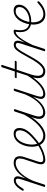

<svg xmlns="http://www.w3.org/2000/svg" viewBox="1202 -1982 788 3253"><g transform="rotate(-90 1596.5 -356.0)"><path d="M512 17Q490 17 472.5 8.5Q455 0 446.5 -17Q438 -34 439 -60.5Q440 -87 452 -124L524 -340Q539 -388 537.5 -420Q536 -452 516.5 -468.5Q497 -485 460 -485Q429 -485 392.5 -470.5Q356 -456 316 -422.5Q276 -389 235.5 -331Q195 -273 156 -184L96 0Q94 8 89.5 11.5Q85 15 74 15Q64 15 59 11Q54 7 56 0L183 -389Q199 -438 193.5 -460.5Q188 -483 160 -483Q138 -483 114.5 -467.5Q91 -452 68.5 -423.5Q46 -395 22 -356Q18 -351 13.5 -349Q9 -347 2 -349Q-7 -352 -9 -358Q-11 -364 -7 -370Q16 -413 44 -446.5Q72 -480 103 -498.5Q134 -517 166 -517Q187 -517 202 -510Q217 -503 225.5 -489Q234 -475 235 -455Q236 -435 228 -407L200 -318Q235 -378 271 -417Q307 -456 341.5 -478.5Q376 -501 407 -510Q438 -519 463 -519Q506 -519 535.5 -500.5Q565 -482 573.5 -442Q582 -402 561 -336L489 -119Q471 -69 478.5 -43.5Q486 -18 524 -18Q531 -18 534 -12.5Q537 -7 535.5 -0.5Q534 6 528.5 11.5Q523 17 512 17Z M511 17Q502 17 499 11.5Q496 6 498.5 -0.5Q501 -7 508 -12.5Q515 -18 524 -18Q572 -18 634.5 -40.5Q697 -63 766 -109Q771 -112 776 -110Q781 -108 784 -102.5Q787 -97 786 -91Q785 -85 779 -81Q728 -48 679.5 -26.5Q631 -5 588 6Q545 17 511 17Z M763 -106Q791 -123 818 -143.5Q845 -164 869 -187Q914 -226 947 -263.5Q980 -301 997.5 -339.5Q1015 -378 1015 -417Q1015 -449 999 -467Q983 -485 950 -485Q941 -485 937.5 -490Q934 -495 935 -502Q936 -509 942 -514Q948 -519 957 -519Q993 -519 1014 -506.5Q1035 -494 1044.5 -471.5Q1054 -449 1054 -419Q1054 -376 1034.5 -333.5Q1015 -291 978 -248.5Q941 -206 888 -162Q863 -138 835 -117Q807 -96 778 -77Z M922 18Q884 18 853.5 6Q823 -6 801 -27.5Q779 -49 764.5 -77.5Q750 -106 743 -140.5Q736 -175 736 -210Q736 -262 750 -316Q764 -370 792 -416Q820 -462 862 -490.5Q904 -519 958 -519Q967 -519 970.5 -514Q974 -509 972.5 -502Q971 -495 965 -490Q959 -485 950 -485Q907 -485 873.5 -459Q840 -433 818 -390.5Q796 -348 784.5 -300.5Q773 -253 773 -210Q773 -171 782 -136.5Q791 -102 809 -75Q827 -48 856.5 -32.5Q886 -17 927 -17Q979 -17 1040.5 -55Q1102 -93 1166.5 -170.5Q1231 -248 1292 -364Q1296 -372 1303 -372.5Q1310 -373 1313.5 -366.5Q1317 -360 1311 -347Q1251 -224 1184.5 -143.5Q1118 -63 1051 -22.5Q984 18 922 18Z M1316 16Q1276 16 1247.5 -3Q1219 -22 1210.5 -62Q1202 -102 1223 -168L1333 -500Q1336 -508 1341 -511.5Q1346 -515 1357 -515Q1366 -515 1371 -511Q1376 -507 1373 -499L1262 -163Q1247 -117 1248.5 -84.5Q1250 -52 1268 -35.5Q1286 -19 1322 -19Q1351 -19 1387.5 -33.5Q1424 -48 1463.5 -82Q1503 -116 1543 -174.5Q1583 -233 1623 -322L1680 -503Q1683 -511 1687.5 -514.5Q1692 -518 1703 -518Q1712 -518 1717.5 -514.5Q1723 -511 1720 -503L1595 -120Q1579 -69 1587 -43.5Q1595 -18 1639 -18Q1647 -18 1649.5 -12.5Q1652 -7 1651 -0.5Q1650 6 1644 11.5Q1638 17 1628 17Q1604 17 1587.5 10Q1571 3 1560 -11Q1549 -25 1547 -46.5Q1545 -68 1553 -97L1582 -190Q1546 -129 1509.5 -89.5Q1473 -50 1438.5 -27Q1404 -4 1372.5 6Q1341 16 1316 16Z M1626 17Q1617 17 1613 11.5Q1609 6 1610.5 -0.5Q1612 -7 1619 -12.5Q1626 -18 1638 -18Q1668 -18 1703 -33.5Q1738 -49 1777.5 -82.5Q1817 -116 1860 -169.5Q1903 -223 1950 -299Q1957 -310 1964 -308Q1971 -306 1974 -298Q1977 -290 1970 -281Q1920 -198 1874 -141.5Q1828 -85 1786 -50.5Q1744 -16 1704 0.5Q1664 17 1626 17Z M2017 17Q1977 17 1950 1Q1923 -15 1909.5 -45.5Q1896 -76 1898.5 -119Q1901 -162 1919 -217L2001 -468H1910Q1901 -468 1899 -472.5Q1897 -477 1900 -485Q1903 -493 1907 -496.5Q1911 -500 1921 -500H2012L2082 -715Q2085 -723 2090 -726.5Q2095 -730 2106 -730Q2116 -730 2120.5 -726Q2125 -722 2122 -714L2052 -500H2180Q2191 -500 2192 -496Q2193 -492 2191 -484Q2188 -474 2183.5 -471Q2179 -468 2169 -468H2041L1960 -224Q1942 -167 1939 -128Q1936 -89 1946 -64.5Q1956 -40 1976 -29Q1996 -18 2025 -18Q2033 -18 2036.5 -12.5Q2040 -7 2039.5 -0.5Q2039 6 2033.5 11.5Q2028 17 2017 17Z M2014 17Q2005 17 2001 11.5Q1997 6 1998.5 -0.5Q2000 -7 2006.5 -12.5Q2013 -18 2025 -18Q2042 -18 2065 -30Q2088 -42 2115 -69Q2142 -96 2174 -142.5Q2206 -189 2243 -259Q2287 -340 2317.5 -390.5Q2348 -441 2372 -469Q2396 -497 2417.5 -507Q2439 -517 2464 -517Q2475 -517 2477 -512Q2479 -507 2476.5 -500Q2474 -493 2469 -488Q2464 -483 2459 -483Q2442 -483 2425.5 -473.5Q2409 -464 2389 -439Q2369 -414 2341.5 -368Q2314 -322 2275 -249Q2235 -174 2200.5 -122.5Q2166 -71 2134.5 -41Q2103 -11 2073.5 3Q2044 17 2014 17Z M2373 15Q2363 15 2358 11Q2353 7 2355 0L2482 -389Q2498 -438 2492.5 -460.5Q2487 -483 2459 -483Q2451 -483 2447.5 -488Q2444 -493 2445 -500Q2446 -507 2451.5 -512Q2457 -517 2465 -517Q2485 -517 2499.5 -511Q2514 -505 2522.5 -492.5Q2531 -480 2532.5 -460Q2534 -440 2528 -413L2503 -332Q2535 -390 2562 -427Q2589 -464 2612.5 -484.5Q2636 -505 2655.5 -512Q2675 -519 2691 -519Q2699 -519 2702.5 -514Q2706 -509 2705 -502Q2704 -495 2698.5 -490Q2693 -485 2684 -485Q2662 -485 2637 -466.5Q2612 -448 2584 -412.5Q2556 -377 2525 -323.5Q2494 -270 2460 -198L2395 0Q2393 8 2388.5 11.5Q2384 15 2373 15Z M2820 -224Q2788 -229 2759 -244.5Q2730 -260 2709 -289.5Q2688 -319 2680.5 -366.5Q2673 -414 2684 -485L2692 -519Q2708 -519 2714.5 -515Q2721 -511 2719 -498Q2707 -433 2710.5 -388Q2714 -343 2730.5 -315Q2747 -287 2772.5 -272.5Q2798 -258 2830 -254Q2836 -253 2839.5 -247.5Q2843 -242 2842.5 -236Q2842 -230 2836.5 -226Q2831 -222 2820 -224Z M2979 18Q2923 18 2884.5 -7.5Q2846 -33 2826 -79Q2806 -125 2806 -187Q2806 -241 2821 -298.5Q2836 -356 2866.5 -406.5Q2897 -457 2942.5 -488Q2988 -519 3048 -519Q3070 -519 3087 -513Q3104 -507 3117 -495Q3130 -483 3136.5 -466.5Q3143 -450 3143 -431Q3143 -384 3118 -343.5Q3093 -303 3048.5 -273.5Q3004 -244 2945.5 -230.5Q2887 -217 2819 -224L2822 -256Q2877 -248 2927 -258.5Q2977 -269 3017 -292.5Q3057 -316 3080 -349.5Q3103 -383 3103 -424Q3103 -453 3085 -469Q3067 -485 3036 -485Q2989 -485 2953 -455.5Q2917 -426 2893 -379.5Q2869 -333 2856.5 -282Q2844 -231 2844 -189Q2844 -137 2860.5 -98Q2877 -59 2908 -37.5Q2939 -16 2984 -16Q3022 -16 3055.5 -29.5Q3089 -43 3119 -66Q3149 -89 3174 -112Q3180 -118 3185.5 -118.5Q3191 -119 3195 -114Q3200 -110 3202 -104Q3204 -98 3197 -90Q3178 -68 3144.5 -43Q3111 -18 3069 0Q3027 18 2979 18Z"/></g></svg>

Font: Playwrite CU Thin
Style: Regular
Weight: 250
Designer: Veronika Burian, José Scaglione
Foundry: TypeTogether
Version: Version 1.002